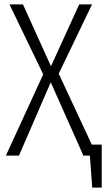

<svg xmlns="http://www.w3.org/2000/svg" viewBox="-20 -705 481 870"><path d="M396 -49.8H440.9V145H397.9L387.2 0H357.9L210 -332L65.9 0H6.8L175.8 -368.2L22.9 -685.1H84L210.9 -404.8L338.9 -685.1H397L246.1 -371.1Z"/></svg>

Font: Fira Sans Compressed Light
Style: Regular
Weight: 300
Width: 1
Designer: Carrois Corporate & Edenspiekermann AG
Foundry: Carrois Corporate GbR & Edenspiekermann AG
Version: Version 4.203;PS 004.203;hotconv 1.0.88;makeotf.lib2.5.64775